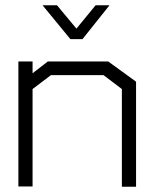

<svg xmlns="http://www.w3.org/2000/svg" viewBox="-20 -711 578 731"><path d="M444 0V-372L374 -425H174L104 -372V-1H50V-477H104V-432L162 -477H392L498 -400V0ZM197 -691 271 -602 344 -691H397L294 -562H248L142 -691Z"/></svg>

Font: Turret Road
Style: Regular
Weight: 400
Designer: Noponies
Foundry: Noponies
Version: Version 1.001; ttfautohint (v1.8)